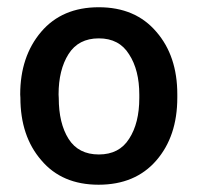

<svg xmlns="http://www.w3.org/2000/svg" viewBox="-20 -503 550 533"><path d="M143.1 -231Q143.1 -160.6 170.4 -117.4Q197.8 -74.2 254.4 -74.2Q311 -74.2 338.4 -117.7Q366.7 -161.1 366.7 -231V-240.2Q366.7 -308.6 338.4 -352.1Q311 -396.5 254.4 -396.5Q197.8 -396.5 170.2 -352.8Q142.6 -309.1 142.6 -240.7ZM414.1 -414.6Q472.2 -347.7 472.2 -241.2V-231.9Q472.2 -124.5 413.8 -57.4Q355.5 9.8 253.7 9.8Q151.9 9.8 94.7 -58.1Q36.6 -125 36.6 -231.9L36.1 -240.7Q36.1 -346.2 94.2 -414.6Q152.3 -482.9 254.2 -482.9Q356 -482.9 414.1 -414.6Z"/></svg>

Font: Yantramanav Medium
Style: Regular
Weight: 500
Version: Version 1.001;PS 1.0;hotconv 1.0.72;makeotf.lib2.5.5900; ttf